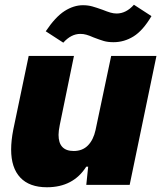

<svg xmlns="http://www.w3.org/2000/svg" viewBox="-20 -780 680 810"><path d="M27 -149Q27 -187 36 -233L101 -544H292L232 -252Q227 -227 227 -211Q227 -143 291 -143Q328 -143 351 -166.5Q374 -190 383 -231L449 -544H640L527 0H344L352 -77H344Q289 10 178 10Q104 10 65.5 -31Q27 -72 27 -149ZM375 -622Q357 -630 344.5 -633.5Q332 -637 319 -637Q280 -637 247 -600L173 -648Q214 -709 252.5 -733.5Q291 -758 330 -758Q351 -758 369 -753Q387 -748 412 -739Q432 -731 445.5 -727Q459 -723 472 -723Q512 -723 545 -760L619 -712Q583 -651 543.5 -626.5Q504 -602 459 -602Q435 -602 418 -607Q401 -612 375 -622Z"/></svg>

Font: Mona Sans Black
Style: Italic
Weight: 900
Italic angle: -11.7°
Designer: Deni Anggara
Foundry: GitHub
Version: Version 2.000